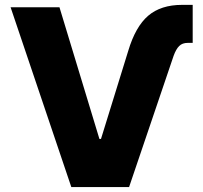

<svg xmlns="http://www.w3.org/2000/svg" viewBox="-20 -757 823 777"><path d="M499 -551.3Q528.3 -649.4 579.8 -693.4Q631.3 -737.3 716.8 -737.3H759.8V-583.5H740.2Q717.8 -583.5 705.1 -570.8Q692.4 -558.1 682.6 -531.2L502.4 0H268.6L22.9 -727.5H220.7L382.3 -194.8H388.7Z"/></svg>

Font: Inter Extra Bold
Style: Regular
Weight: 800
Designer: Rasmus Andersson
Foundry: rsms
Version: Version 4.000;git-3c8e0fc